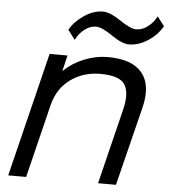

<svg xmlns="http://www.w3.org/2000/svg" viewBox="-58 -919 855 971"><g transform="rotate(5 369.5 -433.5)"><path d="M667 -402 567 0H476L570 -382Q591 -466 565 -509Q539 -552 439 -552Q355 -552 290 -506Q225 -460 203 -374L111 0H20L175 -630H266L247 -551H249Q291 -592 350.5 -616Q410 -640 470 -640Q593 -640 644 -578.5Q695 -517 667 -402ZM703 -867 739 -820Q713 -774 665.5 -743.5Q618 -713 570 -713Q535 -713 481 -750.5Q427 -788 397 -788Q368 -788 340.5 -767.5Q313 -747 295 -712L259 -760Q281 -801 329 -834Q377 -867 426 -867Q461 -867 516.5 -829.5Q572 -792 599 -792Q630 -792 658 -813Q686 -834 703 -867Z"/></g></svg>

Font: Sinkin Sans 400 Italic
Style: Italic
Weight: 400
Italic angle: -112°
Designer: Keith Bates
Foundry: K-Type
Version: Sinkin Sans (version 1.0)  by Keith Bates   •   © 2014   www